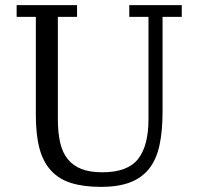

<svg xmlns="http://www.w3.org/2000/svg" viewBox="-20 -718 775 750"><path d="M375 12Q307 12 258.5 -3Q210 -18 179 -52Q148 -86 134 -139Q120 -192 120 -269V-652H45V-698H281V-652H206V-253Q206 -200 215 -161Q224 -122 244.5 -96.5Q265 -71 298 -58Q331 -45 380 -45Q478 -45 519 -96.5Q560 -148 560 -253V-652H485V-698H690V-652H615V-282Q615 -206 603 -150.5Q591 -95 562.5 -59Q534 -23 488 -5.5Q442 12 375 12Z"/></svg>

Font: IBM Plex Serif
Style: Regular
Weight: 400
Designer: Mike Abbink, Paul van der Laan, Pieter van Rosmalen
Foundry: Bold Monday
Version: Version 2.6